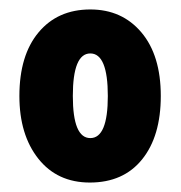

<svg xmlns="http://www.w3.org/2000/svg" viewBox="-20 -742 382 406"><path d="M320 -539Q320 -454 280.5 -405Q241 -356 170 -356Q101 -356 61 -406.5Q21 -457 21 -539Q21 -625 61.5 -673.5Q102 -722 171 -722Q238 -722 279 -673.5Q320 -625 320 -539ZM134 -539Q134 -450 171 -450Q208 -450 208 -539Q208 -629 171 -629Q134 -629 134 -539Z"/></svg>

Font: Noto Sans Lao UI ExtCond Blk
Style: Regular
Weight: 900
Width: 2
Designer: Monotype Design Team
Foundry: Monotype Imaging Inc.
Version: Version 2.000; ttfautohint (v1.8.4.7-5d5b)